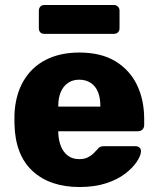

<svg xmlns="http://www.w3.org/2000/svg" viewBox="-20 -741 634 771"><path d="M299 10Q181 10 111 -54Q41 -118 38 -244Q38 -251 38 -262Q38 -273 38 -279Q41 -358 73.5 -414.5Q106 -471 163.5 -500.5Q221 -530 298 -530Q386 -530 443.5 -495Q501 -460 530 -400Q559 -340 559 -263V-239Q559 -228 552 -221Q545 -214 534 -214H214Q214 -213 214 -211Q214 -209 214 -207Q215 -178 224.5 -154Q234 -130 252.5 -116Q271 -102 298 -102Q318 -102 331.5 -108.5Q345 -115 354 -123.5Q363 -132 368 -138Q377 -149 382.5 -151.5Q388 -154 400 -154H524Q534 -154 540.5 -148Q547 -142 546 -132Q545 -115 529 -91Q513 -67 482.5 -43.5Q452 -20 406 -5Q360 10 299 10ZM214 -313H383V-315Q383 -348 373.5 -371.5Q364 -395 344.5 -408Q325 -421 298 -421Q272 -421 253 -408Q234 -395 224 -371.5Q214 -348 214 -315ZM158 -605Q148 -605 142 -611Q136 -617 136 -628V-698Q136 -708 142 -714.5Q148 -721 158 -721H437Q447 -721 453.5 -714.5Q460 -708 460 -698V-628Q460 -617 453.5 -611Q447 -605 437 -605Z"/></svg>

Font: DVN-Rubik
Style: Bold
Weight: 700
Designer: Hubert and Fischer
Foundry: Hubert & Fischer
Version: Version 2.102